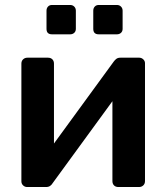

<svg xmlns="http://www.w3.org/2000/svg" viewBox="-20 -752 663 772"><path d="M377 -614Q355 -614 355 -636V-709Q355 -719 361 -725.5Q367 -732 377 -732H450Q460 -732 466.5 -725.5Q473 -719 473 -709V-636Q473 -626 466.5 -620Q460 -614 450 -614ZM189 -614Q167 -614 167 -636V-709Q167 -719 173 -725.5Q179 -732 189 -732H262Q272 -732 278.5 -725.5Q285 -719 285 -709V-636Q285 -626 278.5 -620Q272 -614 262 -614ZM89 0Q80 0 73 -6.5Q66 -13 66 -23V-496Q66 -507 73 -513.5Q80 -520 90 -520H173Q184 -520 190.5 -513.5Q197 -507 197 -496V-175L437 -504Q442 -511 448 -515.5Q454 -520 464 -520H540Q549 -520 556 -513.5Q563 -507 563 -498V-24Q563 -13 556 -6.5Q549 0 539 0H456Q445 0 438.5 -6.5Q432 -13 432 -24V-345L192 -16Q188 -9 181.5 -4.5Q175 0 165 0Z"/></svg>

Font: Fz Rubik Med
Style: Regular
Weight: 500
Designer: Hubert and Fischer
Foundry: Hubert and Fischer
Version: Vit hóa bi FontZin.com